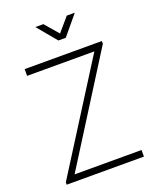

<svg xmlns="http://www.w3.org/2000/svg" viewBox="-167 -1027 915 1124"><g transform="rotate(-20 290.5 -465.0)"><path d="M50 0V-15L469 -678H50V-720H531V-703L114 -41H531V0ZM193 -930H243L316 -845L389 -930H439L339 -810H293Z"/></g></svg>

Font: Manrope
Style: Regular
Weight: 400
Designer: Mikhail Sharanda
Foundry: Mikhail Sharanda
Version: Version 4.503